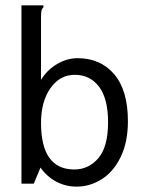

<svg xmlns="http://www.w3.org/2000/svg" viewBox="-20 -685 540 716"><path d="M131 -60 106 0H60V-665H142V-658Q136 -652 134.5 -645Q133 -638 133 -621V-387Q155 -424 192.5 -446Q230 -468 269 -468Q355 -468 406 -408Q457 -348 457 -233Q457 -155 430 -99.5Q403 -44 359 -16.5Q315 11 266 11Q225 11 190 -7.5Q155 -26 131 -60ZM383 -229Q383 -317 349.5 -361.5Q316 -406 259 -406Q203 -406 168 -356Q133 -306 133 -227Q133 -53 257 -53Q311 -53 347 -95.5Q383 -138 383 -229Z"/></svg>

Font: Vazir Code FD
Style: Code-FD
Weight: 400
Foundry: DejaVu fonts team - Redesigned by Saber Rastikerdar
Version: Version 1.1.2